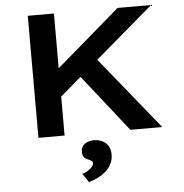

<svg xmlns="http://www.w3.org/2000/svg" viewBox="-62 -760 1052 1097"><g transform="rotate(-5 463.5 -211.5)"><path d="M244 -186 215 -323 653 -700H845ZM138 0V-700H288V0ZM665 0 382 -359 477 -458 848 0ZM404 277 370 227Q384 223 399 214.5Q414 206 425 194Q436 182 436 171Q436 162 430 158Q424 154 413 149Q396 143 387 132.5Q378 122 378 101Q378 72 399.5 56.5Q421 41 453 41Q491 41 518.5 63.5Q546 86 546 132Q546 160 534.5 183.5Q523 207 503 225Q483 243 457.5 256Q432 269 404 277Z"/></g></svg>

Font: Lexend Giga SemiBold
Style: Regular
Weight: 600
Designer: Bonnie Shaver-Troup, Thomas Jockin
Foundry: Lexend
Version: Version 1.007